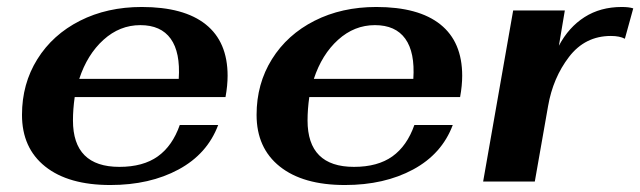

<svg xmlns="http://www.w3.org/2000/svg" viewBox="-20 -520 1834 550"><path d="M189 -175Q189 -42 322 -42Q390 -42 432 -72Q474 -102 495 -162H605Q574 -79 491.5 -34.5Q409 10 296 10Q176 10 109.5 -43Q43 -96 43 -191Q43 -280 87 -350.5Q131 -421 209 -460.5Q287 -500 386 -500Q507 -500 569.5 -450Q632 -400 632 -303Q632 -275 626 -242H194Q189 -207 189 -175ZM207 -294H492Q497 -370 469 -409Q441 -448 382 -448Q323 -448 276.5 -406Q230 -364 207 -294Z M861 -175Q861 -42 994 -42Q1062 -42 1104 -72Q1146 -102 1167 -162H1277Q1246 -79 1163.5 -34.5Q1081 10 968 10Q848 10 781.5 -43Q715 -96 715 -191Q715 -280 759 -350.5Q803 -421 881 -460.5Q959 -500 1058 -500Q1179 -500 1241.5 -450Q1304 -400 1304 -303Q1304 -275 1298 -242H866Q861 -207 861 -175ZM879 -294H1164Q1169 -370 1141 -409Q1113 -448 1054 -448Q995 -448 948.5 -406Q902 -364 879 -294Z M1450 -490H1598L1581 -389Q1609 -442 1654.5 -471Q1700 -500 1761 -500Q1782 -500 1794 -496L1770 -409Q1755 -417 1730 -417Q1656 -417 1610 -357Q1564 -297 1550 -216L1512 0H1364Z"/></svg>

Font: Fahkwang
Style: Bold Italic
Weight: 700
Italic angle: -10°
Designer: Suppakit Chalermlarp | Katatrad Co.,Ltd.
Foundry: Cadson Demak Co.,Ltd.
Version: Version 1.000; ttfautohint (v1.6)